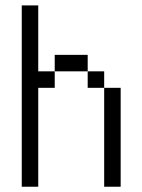

<svg xmlns="http://www.w3.org/2000/svg" viewBox="-20 -708 540 728"><path d="M62.5 -62.5H125V0H62.5ZM62.5 -125H125V-62.5H62.5ZM62.5 -187.5H125V-125H62.5ZM62.5 -250H125V-187.5H62.5ZM62.5 -312.5H125V-250H62.5ZM62.5 -687.5H125V-625H62.5ZM62.5 -625H125V-562.5H62.5ZM62.5 -562.5H125V-500H62.5ZM62.5 -500H125V-437.5H62.5ZM62.5 -375H125V-312.5H62.5ZM125 -437.5H187.5V-375H125ZM62.5 -437.5H125V-375H62.5ZM187.5 -500H250V-437.5H187.5ZM250 -500H312.5V-437.5H250ZM375 -62.5H437.5V0H375ZM375 -125H437.5V-62.5H375ZM375 -187.5H437.5V-125H375ZM375 -250H437.5V-187.5H375ZM375 -312.5H437.5V-250H375ZM375 -375H437.5V-312.5H375ZM312.5 -437.5H375V-375H312.5Z"/></svg>

Font: ChillBitmapSE 16px
Style: Regular
Weight: 400
Designer: Designed by Warren2060
Foundry: ChillType
Version: Version 1.000